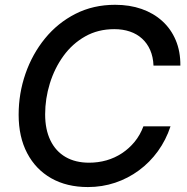

<svg xmlns="http://www.w3.org/2000/svg" viewBox="-20 -758 769 789"><path d="M341.3 10.7Q254.4 10.7 190.4 -25.6Q126.5 -62 91.6 -128.7Q56.6 -195.3 56.6 -286.6Q56.6 -374 84.7 -455.1Q112.8 -536.1 165 -600.1Q217.3 -664.1 290.3 -701.2Q363.3 -738.3 453.1 -738.3Q512.7 -738.3 561.8 -721.2Q610.8 -704.1 646.7 -671.6Q682.6 -639.2 702.1 -593Q721.7 -546.9 721.2 -488.3H610.8Q609.4 -524.4 597.2 -552.2Q585 -580.1 563.7 -599.4Q542.5 -618.7 513.7 -628.4Q484.9 -638.2 449.7 -638.2Q382.8 -638.2 330.1 -608.4Q277.3 -578.6 240.7 -528.1Q204.1 -477.5 184.8 -415Q165.5 -352.5 165.5 -288.1Q165.5 -225.6 187.3 -180.9Q209 -136.2 249.5 -112.8Q290 -89.4 346.2 -89.4Q383.3 -89.4 417.5 -99.1Q451.7 -108.9 481 -128.2Q510.3 -147.5 533 -175Q555.7 -202.6 569.3 -238.8H680.7Q662.1 -182.6 628.9 -136.7Q595.7 -90.8 551 -57.9Q506.3 -24.9 453.1 -7.1Q399.9 10.7 341.3 10.7Z"/></svg>

Font: Inter 24pt Medium
Style: Italic
Weight: 500
Italic angle: -9.3988°
Designer: Rasmus Andersson
Foundry: rsms
Version: Version 4.001;git-66647c0bb